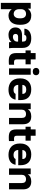

<svg xmlns="http://www.w3.org/2000/svg" viewBox="1835 -2616 980 4691"><g transform="rotate(90 2325.5 -270.0)"><path d="M50 200V-530H192V-458Q202 -474 217.5 -489.5Q233 -505 254 -517Q275 -529 301 -536Q327 -543 357 -543Q413 -543 455.5 -526.5Q498 -510 527 -477Q556 -444 570.5 -395Q585 -346 585 -280V-260Q585 -193 569 -141.5Q553 -90 523 -56Q493 -22 451 -4.5Q409 13 357 13Q312 13 271.5 -7.5Q231 -28 204 -67V200ZM320 -114Q343 -114 362.5 -123.5Q382 -133 396.5 -151Q411 -169 419 -196.5Q427 -224 427 -260V-280Q427 -315 419.5 -340.5Q412 -366 397.5 -382.5Q383 -399 363.5 -407.5Q344 -416 320 -416Q296 -416 274.5 -408.5Q253 -401 237.5 -385.5Q222 -370 213 -347.5Q204 -325 204 -295V-245Q204 -214 213 -189.5Q222 -165 237.5 -148Q253 -131 274.5 -122.5Q296 -114 320 -114Z M830 13Q787 13 753.5 0Q720 -13 697 -35.5Q674 -58 662 -88.5Q650 -119 650 -155Q650 -194 662 -224.5Q674 -255 698.5 -276Q723 -297 759.5 -307.5Q796 -318 845 -318H996V-340Q996 -364 990 -380.5Q984 -397 973 -406.5Q962 -416 946 -420.5Q930 -425 910 -425Q891 -425 877 -422Q863 -419 854 -413Q845 -407 840 -397.5Q835 -388 834 -375H680Q682 -411 698 -441.5Q714 -472 743.5 -494.5Q773 -517 816 -530Q859 -543 915 -543Q968 -543 1011 -531.5Q1054 -520 1085 -494.5Q1116 -469 1133 -428.5Q1150 -388 1150 -330V-135Q1150 -93 1152 -61.5Q1154 -30 1158 0H1012Q1010 -17 1008.5 -30Q1007 -43 1007 -62Q995 -46 978.5 -32Q962 -18 940.5 -8Q919 2 891.5 7.5Q864 13 830 13ZM880 -95Q904 -95 925.5 -102.5Q947 -110 962.5 -123.5Q978 -137 987 -156.5Q996 -176 996 -200V-222H875Q841 -222 824.5 -204Q808 -186 808 -162Q808 -133 824.5 -114Q841 -95 880 -95Z M1466 6Q1416.3 6 1380.1 -3.5Q1344 -13 1321 -35Q1298 -57 1287 -92.5Q1276 -128 1276 -180V-404H1211V-530H1276V-650H1430V-530H1551V-404H1430V-205Q1430 -183.4 1433 -167.2Q1436 -151 1444.5 -141Q1453 -131 1466.6 -126.5Q1480.1 -122 1501 -122Q1516 -122 1531 -122.5Q1546 -123 1561 -125V1Q1542 3 1521 4.5Q1500 6 1466 6Z M1651 0V-530H1805V0ZM1728 -580Q1685 -580 1661.5 -602.7Q1638 -625.5 1638 -660.2Q1638 -695 1661.5 -717.5Q1685 -740 1728 -740Q1771 -740 1794.5 -717.3Q1818 -694.5 1818 -659.8Q1818 -625 1794.5 -602.5Q1771 -580 1728 -580Z M2170 13Q2112 13 2061.5 -3.5Q2011 -20 1974 -54Q1937 -88 1916 -139.5Q1895 -191 1895 -260V-280Q1895 -346 1915.5 -395Q1936 -444 1971.5 -477Q2007 -510 2055.5 -526.5Q2104 -543 2160 -543Q2291 -543 2358 -475.5Q2425 -408 2425 -280V-225H2053Q2054 -194 2064 -172.5Q2074 -151 2090 -137Q2106 -123 2127 -116.5Q2148 -110 2170 -110Q2215 -110 2240 -123.5Q2265 -137 2273 -160H2415Q2407 -117 2387 -84.5Q2367 -52 2336 -30Q2305 -8 2263 2.5Q2221 13 2170 13ZM2054 -326H2274Q2274 -354 2265.5 -372Q2257 -390 2242 -401Q2227 -412 2207 -416.5Q2187 -421 2165 -421Q2144 -421 2124.5 -416Q2105 -411 2089.5 -399.5Q2074 -388 2064.5 -370Q2055 -352 2054 -326Z M2505 0V-530H2647V-458Q2657 -476 2672.5 -491.5Q2688 -507 2709.5 -518.5Q2731 -530 2759 -536.5Q2787 -543 2823 -543Q2919 -543 2967 -492Q3015 -441 3015 -345V0H2861V-310Q2861 -362 2838.5 -388.5Q2816 -415 2765 -415Q2737 -415 2717 -406.5Q2697 -398 2684 -384Q2671 -370 2665 -350.5Q2659 -331 2659 -310V0Z M3331 6Q3281.3 6 3245.1 -3.5Q3209 -13 3186 -35Q3163 -57 3152 -92.5Q3141 -128 3141 -180V-404H3076V-530H3141V-650H3295V-530H3416V-404H3295V-205Q3295 -183.4 3298 -167.2Q3301 -151 3309.5 -141Q3318 -131 3331.6 -126.5Q3345.1 -122 3366 -122Q3381 -122 3396 -122.5Q3411 -123 3426 -125V1Q3407 3 3386 4.5Q3365 6 3331 6Z M3761 13Q3703 13 3652.5 -3.5Q3602 -20 3565 -54Q3528 -88 3507 -139.5Q3486 -191 3486 -260V-280Q3486 -346 3506.5 -395Q3527 -444 3562.5 -477Q3598 -510 3646.5 -526.5Q3695 -543 3751 -543Q3882 -543 3949 -475.5Q4016 -408 4016 -280V-225H3644Q3645 -194 3655 -172.5Q3665 -151 3681 -137Q3697 -123 3718 -116.5Q3739 -110 3761 -110Q3806 -110 3831 -123.5Q3856 -137 3864 -160H4006Q3998 -117 3978 -84.5Q3958 -52 3927 -30Q3896 -8 3854 2.5Q3812 13 3761 13ZM3645 -326H3865Q3865 -354 3856.5 -372Q3848 -390 3833 -401Q3818 -412 3798 -416.5Q3778 -421 3756 -421Q3735 -421 3715.5 -416Q3696 -411 3680.5 -399.5Q3665 -388 3655.5 -370Q3646 -352 3645 -326Z M4096 0V-530H4238V-458Q4248 -476 4263.5 -491.5Q4279 -507 4300.5 -518.5Q4322 -530 4350 -536.5Q4378 -543 4414 -543Q4510 -543 4558 -492Q4606 -441 4606 -345V0H4452V-310Q4452 -362 4429.5 -388.5Q4407 -415 4356 -415Q4328 -415 4308 -406.5Q4288 -398 4275 -384Q4262 -370 4256 -350.5Q4250 -331 4250 -310V0Z"/></g></svg>

Font: Golos Text VF
Style: Regular
Weight: 400
Designer: A.Korolkova, Vitaly Kuzmin
Foundry: ParaType Ltd
Version: Version 2.003